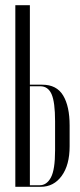

<svg xmlns="http://www.w3.org/2000/svg" viewBox="-20 -719 308 739"><path d="M143 -393Q198 -393 223 -351.5Q248 -310 248 -236V-156Q248 -84 217.5 -42Q187 0 137 0H39V-699H95V-393ZM192 -252Q192 -326 178.5 -356.5Q165 -387 135 -387H95V-6H133Q160 -6 176 -36Q192 -66 192 -140Z"/></svg>

Font: Moniqa Cond Display
Style: Regular
Weight: 400
Width: 3
Designer: Rajesh Rajput
Foundry: Rajesh Rajput
Version: Version 1.000